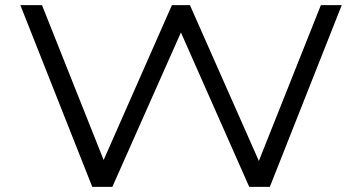

<svg xmlns="http://www.w3.org/2000/svg" viewBox="-20 -725 1405 745"><path d="M338 0 59 -705H143L385 -97H379L647 -705H717L986 -97H983L1225 -705H1306L1027 0H947L682 -599L416 0Z"/></svg>

Font: Nunito Sans 7pt Expanded Light
Style: Regular
Weight: 300
Width: 7
Designer: Vernon Adams
Foundry: Vernon Adams
Version: Version 3.101;gftools[0.9.27]